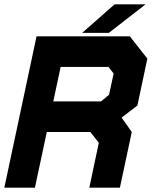

<svg xmlns="http://www.w3.org/2000/svg" viewBox="-32 -868 706 888"><path d="M-12 0 137 -700H568.5L649.5 -597L603.5 -380L530.5 -324L577.5 -257.5L522.5 0H381L425 -207.5L386 -257.5H184.5L129.5 0ZM74.5 -71H74L129.5 -331.5H436L502.5 -233L468 -71H467.5L502 -233L436 -331.5L535.5 -407.5L569.5 -565.5L518.5 -629.5H193.5ZM214.5 -399H435.5L472.5 -430L493.5 -528L469.5 -558.5H248.5ZM129.5 -331 193 -630H518.5L570 -565.5L536 -407.5L435.5 -331ZM348 -716 498 -848H641.5L471.5 -716ZM450 -750H449.5L523 -813H523.5Z"/></svg>

Font: Tourney Black
Style: Italic
Weight: 900
Italic angle: -12°
Version: Version 1.015